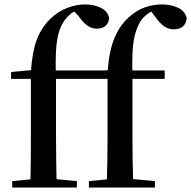

<svg xmlns="http://www.w3.org/2000/svg" viewBox="-20 -844 860 864"><path d="M35 0V-29L149 -40H211L326 -29V0ZM116 0Q118 -58 118.5 -116.5Q119 -175 119 -232V-489H30V-520L159 -532L119 -511V-521Q125 -610 145 -664Q165 -718 206 -759Q240 -792 281.5 -808Q323 -824 363 -824Q402 -824 432.5 -809.5Q463 -795 471 -765Q471 -743 456.5 -729Q442 -715 415 -715Q394 -715 375 -727.5Q356 -740 333 -772L309 -798V-811H353V-803Q333 -800 315 -792Q297 -784 282 -766Q260 -743 248 -708.5Q236 -674 232.5 -621Q229 -568 232 -489V-232Q232 -175 233 -116.5Q234 -58 235 0ZM176 -489V-527H451V-489ZM380 0V-29L494 -40H560L677 -29V0ZM460 0Q462 -58 463 -116.5Q464 -175 464 -232V-489H376V-520L504 -532L463 -511L464 -520Q471 -615 494.5 -671.5Q518 -728 556 -763Q591 -796 629.5 -810Q668 -824 709 -824Q749 -824 780.5 -809.5Q812 -795 820 -763Q819 -741 804.5 -726.5Q790 -712 762 -712Q739 -712 719.5 -725Q700 -738 679 -768L653 -802V-811H698V-803Q672 -800 649.5 -785Q627 -770 613 -750Q597 -723 588 -690Q579 -657 576.5 -611.5Q574 -566 576 -503V-232Q576 -175 577 -116.5Q578 -58 580 0ZM521 -489V-527H721V-489Z"/></svg>

Font: Noto Serif KR SemiBold
Style: Regular
Weight: 600
Designer: Ryoko NISHIZUKA 西塚涼子 (kana & ideographs); Frank Grießhammer (Latin, Greek & Cyrillic); Wenlong ZHANG 张文龙 (bopomofo); San
Foundry: Adobe
Version: Version 2.003-H1;hotconv 1.1.1;makeotfexe 2.6.0